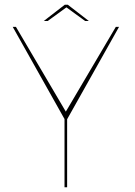

<svg xmlns="http://www.w3.org/2000/svg" viewBox="-20 -788 570 808"><path d="M253.5 -283.5H261L481 -675H467.5L256 -316.5H258L47 -675H33.5ZM251.5 0H262.5V-293.5H251.5ZM164 -699.5H180.5L259.5 -757L338.5 -699.5H354L265.5 -768H252.5Z"/></svg>

Font: Anybody UltraCondensed Thin Thin
Style: Regular
Weight: 250
Version: Version 1.111